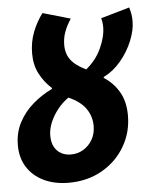

<svg xmlns="http://www.w3.org/2000/svg" viewBox="-52 -757 639 812"><g transform="rotate(-5 267.5 -350.5)"><path d="M226.7 -106.3Q255.9 -106.3 279.9 -120.8Q303.9 -135.3 318.3 -160.4Q332.8 -185.5 332.8 -218.2Q332.8 -258.9 310.2 -291.7Q287.7 -324.4 236.8 -346.9Q197.1 -318.9 171.8 -275.9Q146.4 -232.9 146.4 -193.3Q146.4 -163.7 157.2 -144.6Q168.1 -125.5 186 -115.9Q204 -106.3 226.7 -106.3ZM207.4 12Q147.6 12 102.3 -9.7Q56.9 -31.4 31.6 -71Q6.3 -110.6 6.3 -164.2Q6.3 -218.1 29.1 -261.1Q51.8 -304.2 89.2 -336.3Q126.6 -368.5 170.3 -389.3L171.1 -393.3Q138.8 -422.5 119.5 -459.8Q100.2 -497 100.2 -544.6Q100.2 -594.5 116.7 -636.6Q133.1 -678.8 158.7 -712.6L275.9 -678.8Q257 -649.9 247.8 -624Q238.6 -598.2 238.6 -569.2Q238.6 -545.4 247.1 -525.5Q255.6 -505.7 274 -489.6Q292.4 -473.6 322.3 -459.2Q365.3 -493.9 387.3 -542.3Q409.4 -590.7 409.4 -631.5Q409.4 -652.6 404.1 -669.2L526.1 -704.2Q531.4 -687.2 533.4 -673.2Q535.4 -659.2 535.4 -645.5Q535.4 -606.9 517 -562Q498.5 -517 466.6 -479.1Q434.8 -441.1 393.7 -420.8L392.8 -416.8Q432 -392.3 456.5 -351.2Q481.1 -310.1 481.1 -249.9Q481.1 -177.7 445.8 -118Q410.6 -58.4 348.8 -23.2Q287 12 207.4 12Z"/></g></svg>

Font: Source Sans 3
Style: Italic
Weight: 200
Italic angle: -11°
Designer: Paul D. Hunt
Foundry: Adobe
Version: Version 3.046;hotconv 1.0.118;makeotfexe 2.5.65603